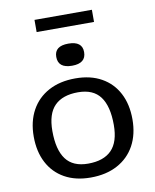

<svg xmlns="http://www.w3.org/2000/svg" viewBox="-94 -937 823 1018"><g transform="rotate(-10 317.0 -427.5)"><path d="M312 10Q230.5 10 172 -22.8Q113.5 -55.5 82.2 -115.5Q51 -175.5 51 -256Q51 -337 83.8 -396.8Q116.5 -456.5 177.2 -489.2Q238 -522 321.5 -522Q403 -522 461.5 -489.2Q520 -456.5 551.2 -396.8Q582.5 -337 582.5 -256Q582.5 -175 549.8 -115.2Q517 -55.5 456.2 -22.8Q395.5 10 312 10ZM311 -65Q394.5 -65 437.2 -108.5Q480 -152 480 -244Q480 -345 442 -396Q404 -447 322.5 -447Q239.5 -447 196.5 -403.8Q153.5 -360.5 153.5 -268Q153.5 -167 191.5 -116Q229.5 -65 311 -65ZM317 -591Q242 -591 242 -651.5Q242 -710 317 -710Q392 -710 392 -651.5Q392 -591 317 -591ZM162.5 -799.5V-865H471.5V-799.5Z"/></g></svg>

Font: Newsreader Caption
Style: Regular
Weight: 400
Designer: Hugues Gentile
Foundry: Production Type
Version: Version 1.001